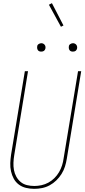

<svg xmlns="http://www.w3.org/2000/svg" viewBox="-20 -1185 540 1213"><path d="M196 8Q170 8 144.5 2Q119 -4 99 -19Q79 -34 67 -56Q55 -78 49.5 -103Q44 -128 45 -154.5Q46 -181 50 -208L137 -735H157L70 -205Q66 -181 65 -157.5Q64 -134 68 -111.5Q72 -89 83 -69Q94 -49 111 -35Q128 -21 150.5 -15.5Q173 -10 197 -10Q219 -10 242 -15Q265 -20 286 -31.5Q307 -43 324 -60Q341 -77 353 -97.5Q365 -118 372 -140Q379 -162 382 -185L473 -735H493L402 -182Q398 -157 390.5 -133Q383 -109 369 -86.5Q355 -64 336 -45.5Q317 -27 294 -14.5Q271 -2 246 3Q221 8 196 8ZM440 -859Q434 -859 428.5 -861Q423 -863 419.5 -868Q416 -873 415 -879Q414 -885 415 -891Q415 -896 417.5 -900Q420 -904 424 -906.5Q428 -909 432 -910.5Q436 -912 441 -912Q447 -912 452.5 -909.5Q458 -907 462 -902Q466 -897 467 -891Q468 -885 467 -879Q466 -874 463.5 -870Q461 -866 457.5 -863.5Q454 -861 449.5 -860Q445 -859 440 -859ZM240 -859Q234 -859 228.5 -861Q223 -863 219.5 -868Q216 -873 215 -879Q214 -885 215 -891Q215 -896 217.5 -900Q220 -904 224 -906.5Q228 -909 232 -910.5Q236 -912 241 -912Q247 -912 252.5 -909.5Q258 -907 262 -902Q266 -897 267 -891Q268 -885 267 -879Q266 -874 263.5 -870Q261 -866 257.5 -863.5Q254 -861 249.5 -860Q245 -859 240 -859ZM365 -1016 289 -1155 308 -1165 381 -1024Z"/></svg>

Font: Iosevka SS18 Thin
Style: Italic
Weight: 100
Italic angle: -9°
Monospace: yes
Designer: Belleve Invis
Foundry: Belleve Invis
Version: Version 25.1.1; ttfautohint (v1.8.4)